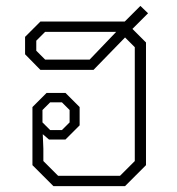

<svg xmlns="http://www.w3.org/2000/svg" viewBox="-20 -631 600 651"><path d="M90 -71V-268L138 -316H202L250 -268V-206L202 -158H146L125 -176L127 -127V-85L177 -35H387L437 -85V-471L404 -504L297 -394H117L65 -447V-506L117 -558H403L456 -611L482 -586L429 -533L475 -487V-71L404 0H161ZM284 -429 374 -523H133L103 -493V-459L133 -429ZM190 -190 216 -216V-258L190 -284H150L124 -258V-216L150 -190Z"/></svg>

Font: Chakra Petch ExtraLight
Style: Regular
Weight: 275
Designer: Katatrad Aksorn Co.,Ltd.
Foundry: Cadson Demak Co.,Ltd.
Version: Version 1.000; ttfautohint (v1.6)